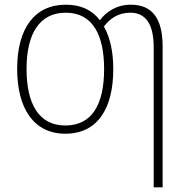

<svg xmlns="http://www.w3.org/2000/svg" viewBox="-20 -559 790 817"><path d="M462 -265C462 -337 449 -400 422 -446C446 -478 482 -505 534 -505C600 -505 634 -457 634 -357V238H672V-362C672 -481 627 -539 537 -539C476 -539 432 -509 405 -473C372 -516 325 -539 260 -539C127 -539 53 -438 53 -266C53 -97 124 10 258 10C395 10 462 -97 462 -265ZM93 -266C93 -417 149 -505 260 -505C377 -505 423 -406 423 -265C423 -115 372 -25 258 -25C145 -25 93 -117 93 -266Z"/></svg>

Font: Noto Sans SemiCondensed ExtraLight
Style: Regular
Weight: 200
Width: 4
Designer: Monotype Design Team
Foundry: Monotype Imaging Inc.
Version: Version 2.013